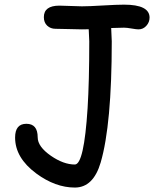

<svg xmlns="http://www.w3.org/2000/svg" viewBox="-20 -760 705 838"><path d="M584.5 -631.8Q575.7 -631.8 554.4 -635.5Q533.2 -639.2 521.5 -639.2Q497.6 -639.2 465.3 -637.7L467.8 -579.6Q467.8 -216.3 419.4 -50.8Q387.2 58.6 306.6 58.6Q221.7 58.6 138.2 -2.9Q45.9 -71.3 45.9 -159.7Q45.9 -219.7 95.2 -219.7Q144.5 -219.7 144.5 -160.6Q144.5 -120.1 202.1 -80.1Q257.3 -42 306.6 -42Q346.7 -42 362.3 -287.6Q369.6 -403.8 369.6 -579.6Q369.6 -593.3 367.2 -632.3L337.4 -631.8Q318.4 -631.8 280 -633.1Q241.7 -634.3 222.2 -634.3Q200.7 -634.3 186 -647.9Q171.4 -661.6 171.4 -685.1Q171.4 -735.4 239.3 -735.4Q255.9 -735.4 288.6 -733.9Q321.3 -732.4 337.4 -732.4Q368.2 -732.4 429.4 -736.1Q490.7 -739.7 521.5 -739.7Q632.8 -739.7 632.8 -683.1Q632.8 -663.6 619.6 -648.4Q605.5 -631.8 584.5 -631.8Z"/></svg>

Font: Bharatayuddha
Style: Regular
Weight: 400
Designer: R.S. Wihananto
Foundry: R.S. Wihananto
Version: Version 2.0.1